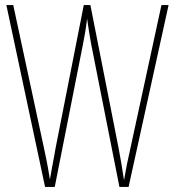

<svg xmlns="http://www.w3.org/2000/svg" viewBox="-20 -734 687 754"><path d="M642 -714 485 0H449L338 -561Q333 -588 330 -607.5Q327 -627 322 -661Q318 -627 314.5 -607.5Q311 -588 306 -561L195 0H157L5 -714H32L153 -151Q163 -105 168.5 -74Q174 -43 176 -29Q180 -52 184.5 -77Q189 -102 193 -122.5Q197 -143 198 -151L309 -714H335L446 -151Q453 -115 457 -89.5Q461 -64 467 -26Q473 -61 479 -91Q485 -121 492 -151L614 -714Z"/></svg>

Font: Noto Sans Sinhala UI ExtraCondensed Thin
Style: Regular
Weight: 100
Width: 2
Designer: Jelle Bosma - Monotype Design Team
Foundry: Monotype Imaging Inc.
Version: Version 2.006; ttfautohint (v1.8.4.7-5d5b)